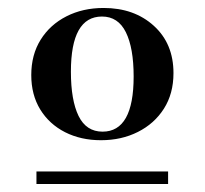

<svg xmlns="http://www.w3.org/2000/svg" viewBox="-20 -746 514 482"><path d="M233.5 -394Q183 -394 143.2 -414.2Q103.5 -434.5 81 -471.2Q58.5 -508 58.5 -557.5Q58.5 -608.5 82 -646.2Q105.5 -684 146.8 -705Q188 -726 240 -726Q317 -726 366.2 -681.2Q415.5 -636.5 415.5 -562.5Q415.5 -511 391.5 -473.2Q367.5 -435.5 326.2 -414.8Q285 -394 233.5 -394ZM237.5 -415.5Q315.5 -415.5 315.5 -554Q315.5 -625.5 296 -665Q276.5 -704.5 236 -704.5Q158 -704.5 158 -566Q158 -494.5 177.2 -455Q196.5 -415.5 237.5 -415.5ZM71.5 -284V-315.5H402V-284Z"/></svg>

Font: Newsreader 72pt Medium
Style: Regular
Weight: 500
Designer: Hugues Gentile
Foundry: Production Type
Version: Version 1.003; ttfautohint (v1.8.3)